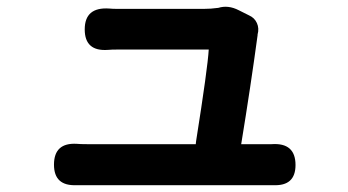

<svg xmlns="http://www.w3.org/2000/svg" viewBox="-20 -535 1020 562"><path d="M780 7Q766 7 751 7Q493 7 235 7Q220 7 204 7Q138 10 138 -53Q138 -118 205 -114Q215 -113 235 -113H314H394H553Q553 -116 554 -122Q588 -337 591 -390Q459 -390 326 -390Q306 -390 296 -389Q228 -384 228 -449Q228 -515 300 -510Q309 -509 325 -509Q451 -509 576 -509Q597 -509 619 -512Q648 -521 679 -505L709 -490Q725 -483 732 -467.5Q739 -452 734 -434Q734 -433 734 -432Q714 -284 686 -113H749Q762 -113 775 -113Q845 -118 845 -52Q845 10 780 7Z"/></svg>

Font: GenSenRounded2 TW B
Style: Regular
Weight: 700
Version: Version 2.000;PS 2;hotconv 16.6.51;makeotf.lib2.5.65220 DEVE